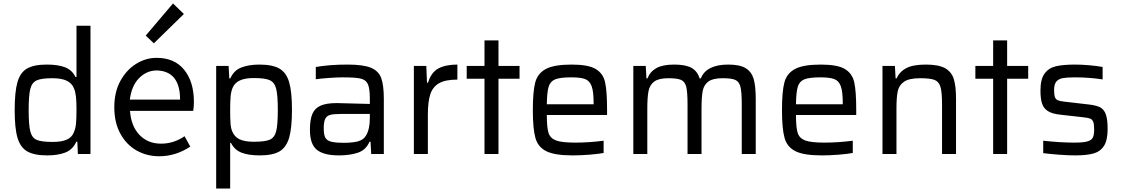

<svg xmlns="http://www.w3.org/2000/svg" viewBox="-20 -892 6490 1112"><path d="M65 -254Q65 -360 81 -416Q97 -472 136.5 -495Q176 -518 251 -518Q317 -518 357.5 -502Q398 -486 417 -446H423V-743H504V0H431L428 -71H422Q401 -25 358 -8.5Q315 8 254 8Q178 8 138 -15Q98 -38 81.5 -93.5Q65 -149 65 -254ZM408 -126Q418 -149 420.5 -178.5Q423 -208 423 -260Q423 -303 420 -331Q417 -359 409 -379Q397 -410 366.5 -424.5Q336 -439 283 -439Q220 -439 192.5 -426.5Q165 -414 155.5 -377Q146 -340 146 -255Q146 -168 155.5 -131Q165 -94 192.5 -82Q220 -70 285 -70Q337 -70 367 -83.5Q397 -97 408 -126Z M902 13Q830 13 771 -20.5Q712 -54 677 -118Q642 -182 642 -271Q642 -359 677 -423Q712 -487 768 -522Q824 -557 887 -557Q991 -557 1047 -487.5Q1103 -418 1103 -302Q1103 -272 1099 -250H733Q739 -162 787.5 -111Q836 -60 913 -60Q986 -60 1049 -103L1082 -43Q998 13 902 13ZM1023 -315Q1023 -480 888 -484Q830 -484 786 -440Q742 -396 732 -315ZM871 -641 824 -686 982 -872 1045 -811Z M1232 -510H1304L1308 -438H1314Q1334 -484 1377.5 -501Q1421 -518 1482 -518Q1558 -518 1598 -495Q1638 -472 1654.5 -416.5Q1671 -361 1671 -256Q1671 -150 1654.5 -94Q1638 -38 1598.5 -15Q1559 8 1484 8Q1419 8 1378.5 -8Q1338 -24 1318 -64H1313V200H1232ZM1589 -255Q1589 -341 1579.5 -378Q1570 -415 1542.5 -427.5Q1515 -440 1450 -440Q1399 -440 1369 -426Q1339 -412 1327 -383Q1318 -361 1315.5 -332Q1313 -303 1313 -255Q1313 -206 1315 -178Q1317 -150 1325 -131Q1338 -99 1368 -85Q1398 -71 1450 -71Q1515 -71 1542.5 -83Q1570 -95 1579.5 -132Q1589 -169 1589 -255Z M1775 -140Q1775 -199 1789 -232Q1803 -265 1836.5 -280Q1870 -295 1931 -295Q1960 -295 2122 -290V-320Q2122 -380 2110.5 -405Q2099 -430 2068.5 -437Q2038 -444 1965 -444Q1933 -444 1884.5 -440.5Q1836 -437 1809 -433V-504Q1888 -518 1994 -518Q2084 -518 2128.5 -499.5Q2173 -481 2188 -439.5Q2203 -398 2203 -319V0H2130L2126 -71H2120Q2099 -23 2052.5 -7.5Q2006 8 1943 8Q1855 8 1815 -24.5Q1775 -57 1775 -140ZM2101 -109Q2122 -145 2122 -209V-232H1952Q1910 -232 1890.5 -226Q1871 -220 1863 -202.5Q1855 -185 1855 -148Q1855 -112 1864 -95Q1873 -78 1897.5 -71.5Q1922 -65 1974 -65Q2024 -65 2055.5 -74Q2087 -83 2101 -109Z M2377 -510H2449L2453 -413H2459Q2477 -473 2519 -495.5Q2561 -518 2629 -518V-431Q2560 -431 2523 -410Q2486 -389 2472 -345.5Q2458 -302 2458 -228V0H2377Z M2786 0V-436H2683V-510H2786V-658H2867V-510H2989V-436H2867V0Z M3496 -226H3147Q3147 -153 3157 -122Q3167 -91 3200.5 -78.5Q3234 -66 3313 -66Q3390 -66 3476 -77V-6Q3444 0 3393 4Q3342 8 3296 8Q3193 8 3144.5 -16Q3096 -40 3081 -93Q3066 -146 3066 -254Q3066 -360 3079.5 -413Q3093 -466 3140.5 -492Q3188 -518 3291 -518Q3387 -518 3430 -492.5Q3473 -467 3484.5 -415.5Q3496 -364 3496 -255ZM3147 -288H3418V-296Q3418 -362 3406.5 -393Q3395 -424 3369 -434Q3343 -444 3289 -444Q3224 -444 3195.5 -432.5Q3167 -421 3157.5 -389.5Q3148 -358 3147 -288Z M4276 -287Q4276 -359 4268.5 -389Q4261 -419 4239 -429Q4217 -439 4165 -439Q4109 -439 4083 -420Q4057 -401 4050 -366Q4043 -331 4043 -263V0H3962V-287Q3962 -359 3954.5 -389Q3947 -419 3925 -429Q3903 -439 3851 -439Q3795 -439 3769 -419.5Q3743 -400 3736 -364.5Q3729 -329 3729 -263V0H3648V-510H3720L3724 -438H3730Q3745 -477 3781.5 -497.5Q3818 -518 3885 -518Q3951 -518 3985 -499Q4019 -480 4032 -438H4039Q4071 -518 4198 -518Q4265 -518 4299 -497Q4333 -476 4345 -434.5Q4357 -393 4357 -319V0H4276Z M4939 -226H4590Q4590 -153 4600 -122Q4610 -91 4643.5 -78.5Q4677 -66 4756 -66Q4833 -66 4919 -77V-6Q4887 0 4836 4Q4785 8 4739 8Q4636 8 4587.5 -16Q4539 -40 4524 -93Q4509 -146 4509 -254Q4509 -360 4522.5 -413Q4536 -466 4583.5 -492Q4631 -518 4734 -518Q4830 -518 4873 -492.5Q4916 -467 4927.5 -415.5Q4939 -364 4939 -255ZM4590 -288H4861V-296Q4861 -362 4849.5 -393Q4838 -424 4812 -434Q4786 -444 4732 -444Q4667 -444 4638.5 -432.5Q4610 -421 4600.5 -389.5Q4591 -358 4590 -288Z M5436 -287Q5436 -358 5427 -388.5Q5418 -419 5393 -429Q5368 -439 5309 -439Q5246 -439 5216.5 -419Q5187 -399 5179.5 -364Q5172 -329 5172 -263V0H5091V-510H5163L5167 -438H5173Q5190 -477 5229 -497.5Q5268 -518 5342 -518Q5416 -518 5453.5 -497Q5491 -476 5504 -434.5Q5517 -393 5517 -319V0H5436Z M5732 0V-436H5629V-510H5732V-658H5813V-510H5935V-436H5813V0Z M6022 -5V-77Q6121 -66 6203 -66Q6254 -66 6278 -73Q6302 -80 6309.5 -95.5Q6317 -111 6317 -142Q6317 -173 6311.5 -186.5Q6306 -200 6294 -205Q6282 -210 6252 -213L6119 -228Q6073 -233 6048.5 -249Q6024 -265 6015 -293Q6006 -321 6006 -368Q6006 -433 6029.5 -465.5Q6053 -498 6094.5 -508Q6136 -518 6206 -518Q6245 -518 6290 -514Q6335 -510 6366 -504V-432Q6288 -444 6205 -444Q6159 -444 6135 -439.5Q6111 -435 6098 -419.5Q6085 -404 6085 -371Q6085 -342 6090 -329Q6095 -316 6107 -311Q6119 -306 6147 -303L6285 -287Q6329 -282 6351.5 -270.5Q6374 -259 6384.5 -230Q6395 -201 6395 -144Q6395 -81 6374.5 -48Q6354 -15 6314.5 -3.5Q6275 8 6207 8Q6166 8 6114 4Q6062 0 6022 -5Z"/></svg>

Font: Source Han Sans & Saira Hybrid
Style: Regular
Weight: 400
Designer: Ryoko NISHIZUKA 西塚涼子 (kana & ideographs); Paul D. Hunt (Latin, Greek & Cyrillic); Wenlong ZHANG 张文龙 (bopomofo); Sandoll 
Foundry: Adobe Systems Incorporated
Version: Version 1.00;August 2, 2021;FontCreator 13.0.0.2675 64-bit